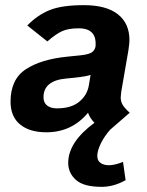

<svg xmlns="http://www.w3.org/2000/svg" viewBox="-20 -502 571 746"><path d="M458 127 468 198Q422 224 375 224Q305 224 275 197Q245 170 245 131Q245 50 347 -25Q330 -42 322 -64Q259 12 160 12Q95 12 58 -18.5Q21 -49 21 -107Q21 -194 80.5 -233Q140 -272 243 -282L292 -287Q321 -290 334 -297Q347 -304 351 -320Q358 -392 286 -392Q246 -392 221.5 -381Q197 -370 164 -341L86 -403Q126 -444 173.5 -463Q221 -482 306 -482Q393 -482 438 -446.5Q483 -411 483 -346Q483 -335 479 -307L451 -145Q449 -129 449 -124Q449 -107 457 -94Q465 -81 484 -64L408 2Q385 28 371.5 56Q358 84 358 104Q358 122 370.5 131Q383 140 403 140Q426 140 458 127ZM325 -169 332 -211Q316 -205 269 -200L238 -197Q149 -189 149 -124Q149 -103 163 -92Q177 -81 201 -81Q256 -81 287 -106Q318 -131 325 -169Z"/></svg>

Font: KoHo
Style: Bold Italic
Weight: 700
Italic angle: -10°
Version: Version 1.000; ttfautohint (v1.6)